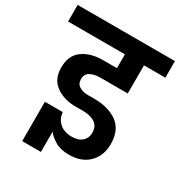

<svg xmlns="http://www.w3.org/2000/svg" viewBox="-217 -871 1013 1082"><g transform="rotate(30 289.5 -329.5)"><path d="M286 -449C286 -449 467 -449 467 -449C467 -449 467 -632 467 -632C467 -632 606 -632 606 -632C606 -632 606 -740 606 -740C606 -740 -27 -740 -27 -740C-27 -740 -27 -632 -27 -632C-27 -632 343 -632 343 -632C343 -632 343 -542 343 -542C343 -542 252 -542 252 -542C252 -542 252 -542 252 -542C199 -542 156 -530 121 -505C86 -480 69 -441 69 -389C69 -389 69 -389 69 -389C69 -340 85 -303 118 -278C151 -253 191 -240 238 -238C238 -238 297 -238 297 -238C297 -238 297 -238 297 -238C329 -238 355 -232 375 -219C395 -206 405 -185 405 -156C405 -156 405 -156 405 -156C405 -134 397 -116 382 -102C366 -87 343 -80 314 -80C314 -80 314 -80 314 -80C281 -80 255 -89 236 -106C216 -123 205 -146 202 -175C202 -175 86 -175 86 -175C86 -175 86 81 86 81C86 81 208 81 208 81C208 81 208 -51 208 -51C208 -51 208 -51 208 -51C220 -34 238 -19 262 -5C285 9 315 16 351 16C351 16 351 16 351 16C406 16 450 0 481 -32C512 -63 527 -104 527 -153C527 -153 527 -153 527 -153C527 -215 507 -260 468 -288C429 -315 380 -329 321 -329C321 -329 277 -329 277 -329C277 -329 277 -329 277 -329C253 -329 234 -334 220 -344C205 -353 198 -368 198 -388C198 -388 198 -388 198 -388C198 -410 207 -426 224 -435C241 -444 261 -449 286 -449Z"/></g></svg>

Font: Girnar Poppins
Style: SemiBold
Weight: 500
Designer: Ninad Kale (Devanagari), Jonny Pinhorn (Latin)
Foundry: Indian Type Foundry
Version: ""